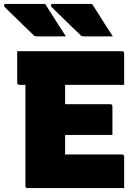

<svg xmlns="http://www.w3.org/2000/svg" viewBox="-75 -962 695 982"><path d="M13 -700H548Q553 -700 555 -699Q557 -698 558.5 -695Q560 -692 560 -689Q560 -648 560 -609Q560 -570 560 -528H25Q22 -528 19 -529.5Q16 -531 14.5 -533.5Q13 -536 13 -539Q13 -581 13 -620Q13 -659 13 -700ZM162 -429H489Q493 -429 495.5 -427.5Q498 -426 499 -423.5Q500 -421 500 -418Q500 -392 500 -368Q500 -344 500 -320.5Q500 -297 500 -272H162ZM66 0Q63 0 61 -0.5Q59 -1 57.5 -2.5Q56 -4 55.5 -6Q55 -8 55 -11Q55 -60 55 -119Q55 -178 55 -242.5Q55 -307 55 -374.5Q55 -442 55 -509Q55 -576 55 -639H267L258 -617Q258 -581 258 -545.5Q258 -510 258 -474Q258 -437 258 -399Q258 -361 258 -322.5Q258 -284 258 -246.5Q258 -209 258 -172H548Q554 -172 557 -169Q560 -166 560 -161Q560 -120 560 -80.5Q560 -41 560 0ZM156 -942Q174 -914 191.5 -886Q209 -858 226.5 -831Q244 -804 262 -776Q240 -776 216.5 -776Q193 -776 168.5 -776Q144 -776 116 -776Q108 -776 103.5 -777.5Q99 -779 96 -783Q64 -814 40.5 -836.5Q17 -859 -4 -880Q-25 -901 -52 -927Q-56 -932 -54 -937Q-52 -942 -46 -942Q-10 -942 21.5 -942Q53 -942 85 -942Q117 -942 156 -942ZM396 -942Q414 -914 431.5 -886Q449 -858 466.5 -831Q484 -804 502 -776Q480 -776 456.5 -776Q433 -776 408.5 -776Q384 -776 356 -776Q348 -776 343.5 -777.5Q339 -779 336 -783Q304 -814 280.5 -836.5Q257 -859 236 -880Q215 -901 188 -927Q184 -932 186 -937Q188 -942 194 -942Q230 -942 261.5 -942Q293 -942 325 -942Q357 -942 396 -942Z"/></svg>

Font: Recursive Monospace Black
Style: Regular
Weight: 900
Version: Version 1.047